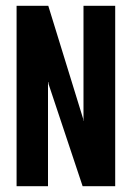

<svg xmlns="http://www.w3.org/2000/svg" viewBox="-20 -640 453 660"><path d="M37 0V-620H146L266 -231V-225H267V-620H376V0H264L147 -351L146 -358H145V0Z"/></svg>

Font: Smooch Sans Thin
Style: Bold
Weight: 700
Version: Version 1.010